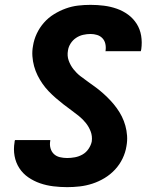

<svg xmlns="http://www.w3.org/2000/svg" viewBox="-20 -763 640 791"><path d="M257 8Q228 8 199.5 4.5Q171 1 145 -8Q119 -17 96.5 -32.5Q74 -48 59.5 -70.5Q45 -93 40 -120.5Q35 -148 40 -177Q40 -180 40.5 -182Q41 -184 42 -186H187Q187 -185 187 -184Q187 -183 187 -183Q184 -167 188 -152.5Q192 -138 202 -128.5Q212 -119 226.5 -115.5Q241 -112 257 -112Q272 -112 288.5 -115Q305 -118 320 -126.5Q335 -135 345 -150Q355 -165 358 -180Q361 -202 353.5 -221.5Q346 -241 333.5 -256.5Q321 -272 305 -285Q289 -298 273 -309.5Q257 -321 241 -333.5Q225 -346 210 -359Q195 -372 181 -386.5Q167 -401 155.5 -417.5Q144 -434 135 -452Q126 -470 120.5 -490Q115 -510 113.5 -531.5Q112 -553 116 -574Q120 -600 131.5 -624.5Q143 -649 161 -669.5Q179 -690 202.5 -704.5Q226 -719 251 -728Q276 -737 301.5 -740Q327 -743 353 -743Q381 -743 408.5 -739.5Q436 -736 461.5 -727Q487 -718 508 -702.5Q529 -687 543 -665Q557 -643 561.5 -616Q566 -589 562 -560Q561 -558 561 -556Q561 -554 560 -552H414Q415 -553 415 -553.5Q415 -554 415 -555Q417 -569 414 -582.5Q411 -596 402 -605.5Q393 -615 380 -619Q367 -623 353 -623Q338 -623 322.5 -619.5Q307 -616 293.5 -607Q280 -598 271 -584Q262 -570 260 -555Q256 -533 263 -513.5Q270 -494 282.5 -478Q295 -462 311 -449.5Q327 -437 343.5 -425.5Q360 -414 376 -402Q392 -390 407 -376.5Q422 -363 435.5 -348.5Q449 -334 461 -317.5Q473 -301 482 -283Q491 -265 496.5 -245Q502 -225 503.5 -204Q505 -183 501 -161Q497 -135 485 -110Q473 -85 454 -64.5Q435 -44 411 -29.5Q387 -15 361 -6.5Q335 2 308.5 5Q282 8 257 8Z"/></svg>

Font: Iosevka SS04 Hv Ex Obl
Style: Regular
Weight: 900
Width: 7
Italic angle: -9°
Monospace: yes
Designer: Belleve Invis
Foundry: Belleve Invis
Version: Version 19.0.0; ttfautohint (v1.8.4)